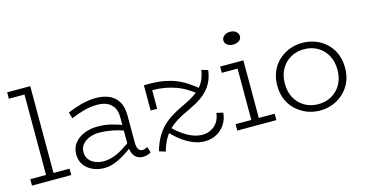

<svg xmlns="http://www.w3.org/2000/svg" viewBox="-74 -1021 2594 1365"><g transform="rotate(-15 1222.5 -338.5)"><path d="M141 -7V-686H196V-7ZM25 0V-47H314V0ZM26 -639V-686H194V-639Z M840 7Q814 7 795.5 -6Q777 -19 767 -43.5Q757 -68 757 -103V-306Q757 -354 738 -382.5Q719 -411 689 -423Q659 -435 622 -435Q569 -435 521 -421.5Q473 -408 426 -388L413 -434Q462 -455 516 -469.5Q570 -484 626 -484Q678 -484 720 -466Q762 -448 786 -408.5Q810 -369 810 -304V-106Q810 -73 820.5 -57Q831 -41 851 -41Q862 -41 871.5 -45Q881 -49 888 -52L901 -10Q892 -4 876.5 1.5Q861 7 840 7ZM555 13Q511 13 472 -4Q433 -21 409.5 -53.5Q386 -86 386 -133Q386 -180 412.5 -214Q439 -248 483.5 -266.5Q528 -285 583 -285Q640 -285 686 -272.5Q732 -260 782 -242V-200Q727 -221 680.5 -230Q634 -239 589 -240Q550 -241 516.5 -229Q483 -217 461.5 -193.5Q440 -170 440 -134Q440 -102 457.5 -79.5Q475 -57 503.5 -46Q532 -35 564 -35Q598 -35 634 -47Q670 -59 707.5 -82Q745 -105 782 -135L781 -92Q745 -62 707 -38.5Q669 -15 630.5 -1Q592 13 555 13Z M1401 -483 1448 -469Q1440 -412 1418 -373Q1396 -334 1364.5 -307Q1333 -280 1295 -259.5Q1257 -239 1216 -220Q1166 -197 1126 -169Q1086 -141 1056 -98.5Q1026 -56 1006 13L960 -2Q977 -61 1001 -102.5Q1025 -144 1055 -173Q1085 -202 1119.5 -223.5Q1154 -245 1191 -263Q1230 -281 1264.5 -299.5Q1299 -318 1327 -341.5Q1355 -365 1374 -399Q1393 -433 1401 -483ZM1294 14Q1250 14 1207.5 -4Q1165 -22 1125.5 -52Q1086 -82 1051 -121L1075 -151Q1125 -99 1181 -67Q1237 -35 1290 -35Q1341 -35 1379.5 -67.5Q1418 -100 1425 -160L1473 -149Q1469 -101 1444.5 -64Q1420 -27 1381.5 -6.5Q1343 14 1294 14ZM978 -297V-483H1021Q1078 -483 1124.5 -474.5Q1171 -466 1210.5 -450.5Q1250 -435 1287 -410.5Q1324 -386 1364 -354L1344 -319Q1309 -347 1273 -369Q1237 -391 1198 -405Q1159 -419 1117 -426.5Q1075 -434 1026 -434V-297Z M1652 -7V-471H1707V-7ZM1536 0V-47H1824V0ZM1536 -425V-471H1699V-425ZM1667 -598Q1641 -598 1623.5 -611Q1606 -624 1606 -643Q1606 -664 1623.5 -678Q1641 -692 1666 -692Q1694 -692 1711 -678Q1728 -664 1728 -643Q1728 -624 1711 -611Q1694 -598 1667 -598Z M2143 15Q2092 15 2047 -3Q2002 -21 1967 -53.5Q1932 -86 1912.5 -131.5Q1893 -177 1893 -234Q1893 -291 1912.5 -337Q1932 -383 1967 -415.5Q2002 -448 2047 -465.5Q2092 -483 2143 -483Q2193 -483 2238.5 -465.5Q2284 -448 2318.5 -415.5Q2353 -383 2372.5 -337Q2392 -291 2392 -234Q2392 -177 2372.5 -131.5Q2353 -86 2318.5 -53.5Q2284 -21 2239 -3Q2194 15 2143 15ZM2143 -32Q2199 -32 2242.5 -57.5Q2286 -83 2311 -128Q2336 -173 2336 -234Q2336 -295 2311 -340Q2286 -385 2242.5 -410.5Q2199 -436 2143 -436Q2087 -436 2043 -410.5Q1999 -385 1974 -340Q1949 -295 1949 -234Q1949 -173 1974 -128Q1999 -83 2043 -57.5Q2087 -32 2143 -32Z"/></g></svg>

Font: BioRhyme ExtraBold Light
Style: Regular
Weight: 300
Version: Version 1.600;gftools[0.9.33]